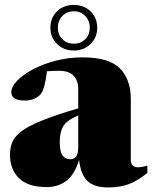

<svg xmlns="http://www.w3.org/2000/svg" viewBox="-20 -766 634 800"><path d="M594 -45.5Q554.5 -13.5 517.8 0.8Q481 15 430.5 15Q373 15 344.8 -11.5Q316.5 -38 309.5 -99.5Q291 -39 256.8 -12.8Q222.5 13.5 174.5 13.5Q96 13.5 58.8 -23.8Q21.5 -61 21.5 -121Q21.5 -150.5 31.5 -174.2Q41.5 -198 70.5 -219.8Q99.5 -241.5 156 -264.2Q212.5 -287 306 -314.5V-396Q306 -430 286.5 -450.5Q267 -471 226.5 -471Q197 -471 176 -469Q169.5 -424 164.2 -405.8Q159 -387.5 151.5 -376.5Q142.5 -364 124.8 -355.5Q107 -347 84 -347Q53.5 -347 40.2 -356.5Q27 -366 27 -381Q27 -404.5 51.5 -429.8Q76 -455 117.8 -477.2Q159.5 -499.5 213 -513.2Q266.5 -527 324 -527Q434.5 -527 479.8 -480.8Q525 -434.5 525 -354V-100Q525 -69 554.5 -69Q574 -69 594 -76.5ZM229 -174.5Q229 -135 240.2 -118.8Q251.5 -102.5 272.5 -102.5Q288 -102.5 297 -113.5Q306 -124.5 306 -154.5V-285.5Q257 -263.5 243 -239.2Q229 -215 229 -174.5ZM287.5 -745.5Q329.5 -745.5 357.2 -718.8Q385 -692 385 -650.5Q385 -609.5 357.2 -582.5Q329.5 -555.5 287.5 -555.5Q245.5 -555.5 217.8 -582.5Q190 -609.5 190 -650.5Q190 -692 217.8 -718.8Q245.5 -745.5 287.5 -745.5ZM287.5 -584Q316.5 -584 335.2 -602.8Q354 -621.5 354 -650.5Q354 -680 335.2 -699.5Q316.5 -719 287.5 -719Q258.5 -719 239.8 -699.5Q221 -680 221 -650.5Q221 -621.5 239.8 -602.8Q258.5 -584 287.5 -584Z"/></svg>

Font: Newsreader 72pt ExtraBold
Style: Regular
Weight: 800
Designer: Hugues Gentile
Foundry: Production Type
Version: Version 1.003; ttfautohint (v1.8.3)